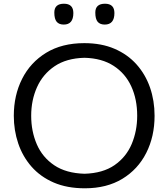

<svg xmlns="http://www.w3.org/2000/svg" viewBox="-20 -994 898 1025"><path d="M433.1 11.2Q337.9 11.2 266.8 -19.5Q195.8 -50.3 148.4 -104.2Q101.1 -158.2 77.4 -228Q53.7 -297.9 53.7 -376Q53.7 -484.9 97.9 -572.8Q142.1 -660.6 226.3 -712.2Q310.5 -763.7 430.2 -763.7Q521.5 -763.7 591.3 -733.6Q661.1 -703.6 708.7 -650.4Q756.3 -597.2 780.8 -526.9Q805.2 -456.5 805.2 -376Q805.2 -265.1 760.7 -177.5Q716.3 -89.8 633.1 -39.3Q549.8 11.2 433.1 11.2ZM431.2 -66.4Q529.3 -69.3 591.6 -112.5Q653.8 -155.8 683.1 -225.3Q712.4 -294.9 712.4 -376Q712.4 -463.9 680.9 -532.7Q649.4 -601.6 586.9 -642.3Q524.4 -683.1 431.2 -685.5Q334.5 -683.1 271.5 -640.4Q208.5 -597.7 177.5 -528.3Q146.5 -459 146.5 -376Q146.5 -293 176.5 -223.6Q206.5 -154.3 269.5 -111.8Q332.5 -69.3 431.2 -66.4ZM539.1 -862.8Q513.7 -862.8 501.2 -877.9Q488.8 -893.1 488.8 -926.8Q488.8 -974.1 540.5 -974.1Q590.8 -974.1 590.8 -924.3Q590.8 -862.8 539.1 -862.8ZM320.3 -862.8Q294.9 -862.8 282.5 -877.9Q270 -893.1 270 -926.8Q270 -974.1 321.3 -974.1Q371.6 -974.1 371.6 -924.3Q371.6 -862.8 320.3 -862.8Z"/></svg>

Font: Pinar DS4-Regular
Style: Regular
Weight: 400
Designer: Amin Abedi
Version: Version 2.000